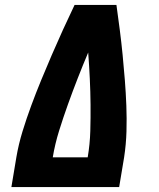

<svg xmlns="http://www.w3.org/2000/svg" viewBox="-20 -755 640 775"><path d="M26 0 46 -120Q55 -173 71 -225Q87 -277 106 -328.5Q125 -380 146 -431Q167 -482 189 -533Q211 -584 234 -634.5Q257 -685 281 -735H450Q457 -685 463.5 -634.5Q470 -584 475 -533Q480 -482 484 -431Q488 -380 490 -328.5Q492 -277 490.5 -224.5Q489 -172 481 -120L461 0ZM193 -120H334Q343 -173 344.5 -226.5Q346 -280 345.5 -332.5Q345 -385 342.5 -437.5Q340 -490 336 -543Q314 -491 293.5 -438.5Q273 -386 254 -333Q235 -280 218.5 -227Q202 -174 193 -120Z"/></svg>

Font: Iosevka Curly Slab HvExObl
Style: Regular
Weight: 900
Width: 7
Italic angle: -9°
Monospace: yes
Designer: Belleve Invis
Foundry: Belleve Invis
Version: Version 11.1.0; ttfautohint (v1.8.3)